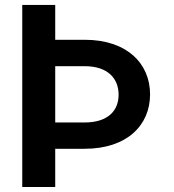

<svg xmlns="http://www.w3.org/2000/svg" viewBox="-20 -747 697 767"><path d="M68.9 -727.3V0H200.6V-152.7H318.5C486.9 -152.7 579.5 -246.4 579.5 -370C579.5 -493.6 486.9 -588.1 318.5 -588.1H200.6V-727.3ZM200.6 -257.8V-482.6H318.5C410.2 -482.6 453.8 -433.9 453.8 -368.6C453.8 -304 410.2 -257.8 318.5 -257.8Z"/></svg>

Font: Margiela Sans Semi Bold
Style: Regular
Weight: 600
Designer: Stefan Endress, Andreas Faust
Version: Version 1.100;FEAKit 1.0